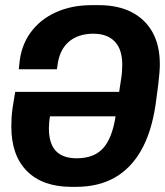

<svg xmlns="http://www.w3.org/2000/svg" viewBox="-20 -716 641 746"><path d="M258 10Q146 10 85 -51Q24 -112 24 -224Q24 -241 25 -259Q26 -277 29 -297L39 -359H443L449 -399Q453 -422 454 -437Q455 -452 455 -464Q455 -525 425.5 -555Q396 -585 343 -585Q283 -585 246.5 -553Q210 -521 203 -459L201 -447H53L55 -466Q61 -537 98 -588.5Q135 -640 196.5 -668Q258 -696 336 -696H364Q439 -696 492 -668.5Q545 -641 573 -590Q601 -539 601 -467Q601 -452 599.5 -433Q598 -414 594.5 -384.5Q591 -355 584 -306Q568 -201 528 -131Q488 -61 425 -25.5Q362 10 275 10ZM278 -101Q345 -101 380.5 -140Q416 -179 429 -264H174Q172 -251 171 -239.5Q170 -228 170 -218Q170 -158 197 -129.5Q224 -101 278 -101Z"/></svg>

Font: Chivo Mono SemiBold
Style: Italic
Weight: 600
Italic angle: -8.05°
Monospace: yes
Version: Version 1.008